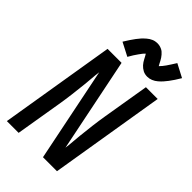

<svg xmlns="http://www.w3.org/2000/svg" viewBox="-286 -1062 1154 1154"><g transform="rotate(45 290.5 -485.5)"><path d="M19 0H119L168 -294Q176 -342 182 -390.5Q188 -439 193 -487L198 -542Q199 -557 200.5 -571Q202 -585 204 -600L326 0H445L566 -735H466L417 -441Q409 -393 403 -345Q397 -297 392 -248L387 -193Q386 -179 384.5 -164.5Q383 -150 381 -136L259 -735H140ZM427 -785Q444 -785 461 -792Q478 -799 492.5 -811.5Q507 -824 516.5 -835Q526 -846 536.5 -859.5Q547 -873 558 -890Q569 -907 581 -927L497 -971Q486 -954 477 -939.5Q468 -925 460 -914Q452 -903 446 -895.5Q440 -888 431 -879Q427 -886 422.5 -894.5Q418 -903 414.5 -910Q411 -917 405.5 -925Q400 -933 394 -940Q388 -947 381 -953Q374 -959 365 -963Q356 -967 347 -969Q338 -971 328 -971Q310 -971 293.5 -964Q277 -957 262.5 -944.5Q248 -932 238 -921Q228 -910 218 -896.5Q208 -883 196.5 -866Q185 -849 173 -829L258 -785Q268 -803 277 -817Q286 -831 294 -842Q302 -853 308 -861Q314 -869 323 -877Q327 -871 331.5 -862.5Q336 -854 340 -846.5Q344 -839 349 -831Q354 -823 360.5 -816Q367 -809 374 -803.5Q381 -798 389.5 -793.5Q398 -789 407.5 -787Q417 -785 427 -785Z"/></g></svg>

Font: Iosevka Sparkle Medium Oblique
Style: Regular
Weight: 500
Italic angle: -9°
Designer: Belleve Invis
Foundry: Belleve Invis
Version: Version 4.5.0; ttfautohint (v1.8.3)